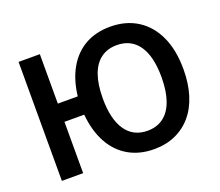

<svg xmlns="http://www.w3.org/2000/svg" viewBox="-120 -887 1225 1069"><g transform="rotate(-20 492.5 -352.5)"><path d="M624 10Q538 10 473 -27.5Q408 -65 369.5 -135.5Q331 -206 322 -304H205V0H79V-705H205V-412H323Q334 -507 373 -575Q412 -643 475.5 -679Q539 -715 624 -715Q717 -715 785.5 -671.5Q854 -628 891 -547Q928 -466 928 -353Q928 -269 907 -201.5Q886 -134 846 -87Q806 -40 750 -15Q694 10 624 10ZM624 -99Q680 -99 719 -128.5Q758 -158 778 -215Q798 -272 798 -353Q798 -477 753 -541.5Q708 -606 624 -606Q568 -606 529 -577Q490 -548 470 -491.5Q450 -435 450 -352Q450 -230 495 -164.5Q540 -99 624 -99Z"/></g></svg>

Font: Nunito Sans 10pt SemiCondensed
Style: Bold
Weight: 700
Width: 4
Designer: Vernon Adams
Foundry: Vernon Adams
Version: Version 3.101;gftools[0.9.27]